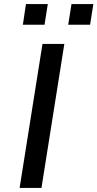

<svg xmlns="http://www.w3.org/2000/svg" viewBox="-20 -920 477 940"><path d="M76 0 188 -705H295L183 0ZM314 -799 330 -900H437L421 -799ZM92 -799 107 -900H214L198 -799Z"/></svg>

Font: Nunito Sans 7pt SemiExpanded Medium
Style: Italic
Weight: 500
Width: 6
Italic angle: -9°
Designer: Vernon Adams
Foundry: Vernon Adams
Version: Version 3.101;gftools[0.9.27]